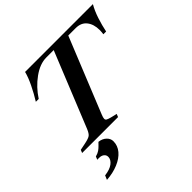

<svg xmlns="http://www.w3.org/2000/svg" viewBox="-228 -872 1323 1323"><g transform="rotate(-45 433.0 -210.5)"><path d="M97 -22 151 -33Q189 -41 202.5 -51Q216 -61 229 -92L451 -640H379Q317 -640 251 -592.5Q185 -545 140 -475H112Q142 -523 168.5 -577.5Q195 -632 205 -673H866Q842 -632 824.5 -578.5Q807 -525 797 -475H770Q773 -495 773 -514Q773 -570 745.5 -605Q718 -640 665 -640H593L371 -92Q362 -70 362 -59Q362 -49 370.5 -44Q379 -39 401 -33L447 -22L438 0H88ZM91 221Q142 215 169.5 194Q197 173 197 146Q197 128 183 117Q169 106 145 106Q134 106 129 107L138 84Q163 77 177 67Q191 57 203.5 44Q216 31 222 25Q256 29 277 49Q298 69 298 95Q298 138 269.5 172Q241 206 190.5 227Q140 248 78 252Z"/></g></svg>

Font: Ibarra Real Nova
Style: Bold Italic
Weight: 700
Italic angle: -22°
Designer: Jose Maria Ribagorda & Octavio Pardo
Foundry: Octavio Pardo
Version: Version 1.014